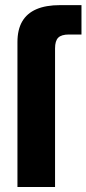

<svg xmlns="http://www.w3.org/2000/svg" viewBox="-20 -748 346 768"><path d="M49.8 -579.9Q49.8 -629.4 68.8 -662.1Q87.7 -694.7 125.5 -711.1Q163.4 -727.5 220.7 -727.5H305.9V-610H256.1Q225.7 -610 212.9 -597.3Q200.2 -584.6 200.2 -554.3V0H49.8Z"/></svg>

Font: Intratopia Thin
Style: Regular
Weight: 100
Designer: Rasmus Andersson
Foundry: rsms
Version: Version 3.000;Glyphs 3.2.3 (3260)